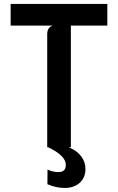

<svg xmlns="http://www.w3.org/2000/svg" viewBox="-20 -747 598 974"><path d="M219.5 0V-573Q219.5 -608.5 247.5 -617H34V-727H524.5V-617H339.5V0ZM308.5 206.5Q265 206.5 220.5 187.5L221 113Q248 126 276 126Q314 126 314 89.5Q314 42.5 224 0H328.5Q370 17 391.8 45.8Q413.5 74.5 413.5 110Q413.5 154 384.5 180.2Q355.5 206.5 308.5 206.5Z"/></svg>

Font: Spline Sans Medium
Style: Regular
Weight: 500
Designer: Eben Sorkin, Mirko Velimirovic
Foundry: Sorkin Type
Version: Version 1.000; ttfautohint (v1.8.3)